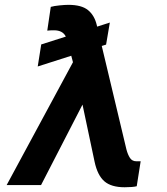

<svg xmlns="http://www.w3.org/2000/svg" viewBox="-20 -772 696 801"><path d="M438.2 -677.9 422.6 -585.9 404.5 -580.3 507.5 -148.4Q513.1 -127.1 522.2 -113.1Q531.2 -99.1 549.7 -99.1H566.8L550.4 5Q533.4 9.2 500 9.2Q444.2 9.2 415.5 -15.6Q386.7 -40.5 374.6 -97.3L324.2 -335.6L151.3 0H7.8L284.4 -512.4L277.3 -539.4L137.4 -494.7L152 -586.6L254.6 -619.3Q241.8 -645.6 205.3 -645.6Q199.9 -645.6 192.6 -645.4Q185.4 -645.2 177.2 -644.2L191.8 -743.3Q205.3 -747.2 228.2 -749.5Q251.1 -751.8 265.3 -751.8Q320.3 -751.8 347.1 -729.9Q373.9 -708.1 383.5 -668.3L385.3 -660.9Z"/></svg>

Font: Inter UI Semi Bold
Style: Italic
Weight: 600
Italic angle: -9.39999°
Designer: Rasmus Andersson
Foundry: rsms
Version: 3.2;8d6f07862